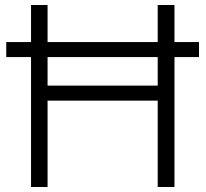

<svg xmlns="http://www.w3.org/2000/svg" viewBox="-20 -747 821 767"><path d="M5 -579H775V-519H5ZM610 -727H677V0H610ZM104 -727H170V0H104ZM170 -405H610V-345H170Z"/></svg>

Font: 寒蝉端黑体 Light
Style: Regular
Weight: 300
Designer: ChillDuanSans {Warren2060}; 
Source Han Sans {Ryoko NISHIZUKA 西塚涼子 (kana, bopomofo & ideographs); Paul D. Hunt (Latin, G
Foundry: ChillType&Adobe
Version: Version 1.300;Glyphs 3.3 (3306)